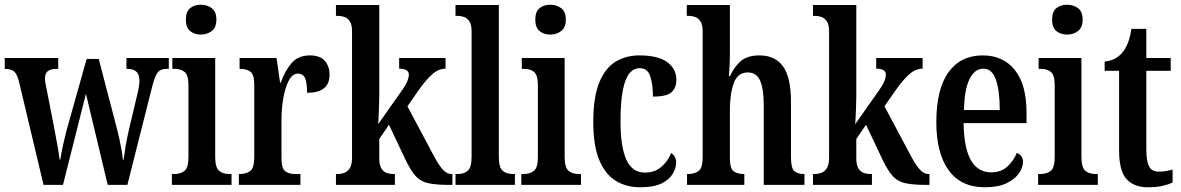

<svg xmlns="http://www.w3.org/2000/svg" viewBox="-21 -781 4990 811"><path d="M59 -437Q51 -469 38 -479.5Q25 -490 1 -490H-1V-536H225V-490H218Q194 -490 181.5 -481Q169 -472 169 -448Q169 -439 171.5 -427Q174 -415 176 -404L206 -251Q213 -215 220.5 -172.5Q228 -130 231 -107H234Q237 -131 245.5 -169Q254 -207 262 -237L345 -532H396L473 -237Q478 -218 483.5 -193Q489 -168 493 -144.5Q497 -121 498 -106H501Q504 -130 509.5 -163Q515 -196 524 -235L561 -391Q568 -420 568 -441Q568 -490 518 -490H513V-536H692V-490H681Q658 -490 645.5 -475.5Q633 -461 621 -412L517 0H434L342 -385L245 0H163Z M827 -635Q800 -635 782 -650Q764 -665 764 -698Q764 -732 782 -746.5Q800 -761 827 -761Q854 -761 873.5 -746.5Q893 -732 893 -698Q893 -665 873.5 -650Q854 -635 827 -635ZM705 0V-46H715Q742 -46 758.5 -59.5Q775 -73 775 -117V-421Q775 -463 759.5 -476.5Q744 -490 718 -490H707V-536H888V-119Q888 -74 904 -60Q920 -46 947 -46H957V0Z M988 0V-46H991Q1018 -46 1035.5 -58.5Q1053 -71 1053 -118V-422Q1053 -466 1037 -478Q1021 -490 994 -490H991V-536H1147L1162 -432H1165Q1183 -483 1211 -515Q1239 -547 1288 -547Q1331 -547 1351 -524Q1371 -501 1371 -465Q1371 -389 1276 -389Q1276 -430 1268 -450Q1260 -470 1237 -470Q1214 -470 1198.5 -440Q1183 -410 1175.5 -365.5Q1168 -321 1168 -276V-113Q1168 -69 1184 -57.5Q1200 -46 1225 -46H1248V0Z M1398 0V-46H1407Q1420 -46 1433.5 -51Q1447 -56 1456.5 -70.5Q1466 -85 1466 -115V-649Q1466 -677 1456.5 -691Q1447 -705 1433.5 -709.5Q1420 -714 1407 -714H1398V-760H1581V-376Q1581 -359 1580 -332Q1579 -305 1578 -282.5Q1577 -260 1576 -256L1676 -398Q1695 -425 1700.5 -440.5Q1706 -456 1706 -465Q1706 -491 1665 -491V-536H1861V-491Q1832 -491 1805.5 -468Q1779 -445 1748 -401L1700 -332L1807 -131Q1828 -90 1846.5 -68Q1865 -46 1886 -46H1890V0H1878Q1822 0 1789 -7Q1756 -14 1735.5 -36.5Q1715 -59 1693 -104L1622 -254L1581 -194V-113Q1581 -84 1590 -69.5Q1599 -55 1612.5 -50.5Q1626 -46 1639 -46H1647V0Z M1903 0V-46H1913Q1939 -46 1955 -60Q1971 -74 1971 -119V-649Q1971 -677 1961.5 -691Q1952 -705 1938.5 -709.5Q1925 -714 1913 -714H1903V-760H2086V-119Q2086 -74 2102 -60Q2118 -46 2145 -46H2154V0Z M2303 -635Q2276 -635 2258 -650Q2240 -665 2240 -698Q2240 -732 2258 -746.5Q2276 -761 2303 -761Q2330 -761 2349.5 -746.5Q2369 -732 2369 -698Q2369 -665 2349.5 -650Q2330 -635 2303 -635ZM2181 0V-46H2191Q2218 -46 2234.5 -59.5Q2251 -73 2251 -117V-421Q2251 -463 2235.5 -476.5Q2220 -490 2194 -490H2183V-536H2364V-119Q2364 -74 2380 -60Q2396 -46 2423 -46H2433V0Z M2683 10Q2624 10 2579.5 -17.5Q2535 -45 2510 -105.5Q2485 -166 2485 -265Q2485 -373 2511 -434.5Q2537 -496 2581 -521.5Q2625 -547 2679 -547Q2759 -547 2797.5 -518.5Q2836 -490 2836 -444Q2836 -411 2816 -392Q2796 -373 2737 -373Q2737 -422 2726 -457.5Q2715 -493 2682 -493Q2657 -493 2639 -473Q2621 -453 2610.5 -403.5Q2600 -354 2600 -266Q2600 -162 2624.5 -107Q2649 -52 2703 -52Q2745 -52 2773 -76.5Q2801 -101 2814 -135Q2824 -128 2829.5 -118.5Q2835 -109 2835 -94Q2835 -72 2821 -47.5Q2807 -23 2774 -6.5Q2741 10 2683 10Z M2881 0V-46H2887Q2912 -46 2929.5 -58.5Q2947 -71 2947 -117V-649Q2947 -677 2937.5 -691Q2928 -705 2914.5 -709.5Q2901 -714 2889 -714H2880V-760H3062V-555Q3062 -527 3060.5 -499.5Q3059 -472 3058 -460H3063Q3077 -494 3105.5 -520.5Q3134 -547 3187 -547Q3253 -547 3286.5 -500.5Q3320 -454 3320 -352V-118Q3320 -71 3334 -58.5Q3348 -46 3375 -46H3377V0H3205V-339Q3205 -404 3190 -439.5Q3175 -475 3137 -475Q3095 -475 3078.5 -430Q3062 -385 3062 -316V-113Q3062 -69 3078 -57.5Q3094 -46 3120 -46H3123V0Z M3413 0V-46H3422Q3435 -46 3448.5 -51Q3462 -56 3471.5 -70.5Q3481 -85 3481 -115V-649Q3481 -677 3471.5 -691Q3462 -705 3448.5 -709.5Q3435 -714 3422 -714H3413V-760H3596V-376Q3596 -359 3595 -332Q3594 -305 3593 -282.5Q3592 -260 3591 -256L3691 -398Q3710 -425 3715.5 -440.5Q3721 -456 3721 -465Q3721 -491 3680 -491V-536H3876V-491Q3847 -491 3820.5 -468Q3794 -445 3763 -401L3715 -332L3822 -131Q3843 -90 3861.5 -68Q3880 -46 3901 -46H3905V0H3893Q3837 0 3804 -7Q3771 -14 3750.5 -36.5Q3730 -59 3708 -104L3637 -254L3596 -194V-113Q3596 -84 3605 -69.5Q3614 -55 3627.5 -50.5Q3641 -46 3654 -46H3662V0Z M4139 10Q4038 10 3986 -62Q3934 -134 3934 -264Q3934 -405 3985.5 -476Q4037 -547 4130 -547Q4216 -547 4265.5 -485.5Q4315 -424 4315 -305V-261H4049Q4051 -154 4080.5 -103.5Q4110 -53 4166 -53Q4207 -53 4233.5 -77Q4260 -101 4274 -135Q4285 -131 4292.5 -122Q4300 -113 4300 -97Q4300 -74 4283.5 -49.5Q4267 -25 4231.5 -7.5Q4196 10 4139 10ZM4202 -316Q4202 -396 4186 -443.5Q4170 -491 4133 -491Q4095 -491 4073.5 -445.5Q4052 -400 4051 -316Z M4486 -635Q4459 -635 4441 -650Q4423 -665 4423 -698Q4423 -732 4441 -746.5Q4459 -761 4486 -761Q4513 -761 4532.5 -746.5Q4552 -732 4552 -698Q4552 -665 4532.5 -650Q4513 -635 4486 -635ZM4364 0V-46H4374Q4401 -46 4417.5 -59.5Q4434 -73 4434 -117V-421Q4434 -463 4418.5 -476.5Q4403 -490 4377 -490H4366V-536H4547V-119Q4547 -74 4563 -60Q4579 -46 4606 -46H4616V0Z M4828 10Q4769 10 4737.5 -24.5Q4706 -59 4706 -146V-482H4645V-521Q4673 -524 4691.5 -535Q4710 -546 4722 -562Q4734 -577 4743 -599Q4752 -621 4758 -659H4821V-536H4924V-482H4821V-151Q4821 -101 4832.5 -78.5Q4844 -56 4873 -56Q4904 -56 4932 -65V-10Q4918 -3 4892 3.5Q4866 10 4828 10Z"/></svg>

Font: Noto Serif Georgian ExtraCondensed SemiBold
Style: Regular
Weight: 600
Width: 2
Designer: Monotype Design Team, Akaki Razmadze
Foundry: Google LLC
Version: Version 2.003; ttfautohint (v1.8.4.7-5d5b)